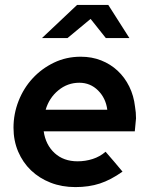

<svg xmlns="http://www.w3.org/2000/svg" viewBox="-20 -752 610 782"><path d="M35 0ZM479 -53Q431 -19 386.5 -4.5Q342 10 287 10Q232 10 186 -8Q140 -26 106.5 -58Q73 -90 54 -134.5Q35 -179 35 -232Q35 -288 55.5 -340.5Q76 -393 113 -433Q150 -473 200 -497Q250 -521 309 -521Q354 -521 392 -506Q430 -491 459 -464Q488 -437 506.5 -399.5Q525 -362 530 -317Q532 -306 533 -294Q534 -282 534 -270Q533 -260 532 -249Q531 -238 529 -217H158Q166 -162 202.5 -128.5Q239 -95 296 -95Q328 -95 357.5 -104.5Q387 -114 410 -134Q428 -114 445 -93.5Q462 -73 479 -53ZM303 -415Q255 -415 217.5 -384Q180 -353 166 -305H417Q411 -352 379.5 -383.5Q348 -415 303 -415ZM411 -597 349 -675 255 -597H151L294 -732H421L507 -597Z"/></svg>

Font: Rosa Sans SemiBold
Style: Italic
Weight: 600
Italic angle: -12°
Designer: Pentagram / MCKL
Foundry: Pentagram / MCKL
Version: Version 1.005;September 16, 2019;FontCreator 11.5.0.2425 64-